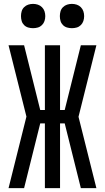

<svg xmlns="http://www.w3.org/2000/svg" viewBox="-20 -968 540 988"><path d="M476 0H396L313 -333H289V0H211V-333H187L104 0H24L116 -368L24 -735H104L187 -402H211V-735H289V-402H313L396 -735H476L384 -367ZM350 -823Q337 -823 325 -826.5Q313 -830 304 -839Q295 -848 291.5 -860Q288 -872 288 -885Q288 -898 291.5 -910Q295 -922 304 -931Q313 -940 325 -944Q337 -948 350 -948Q363 -948 375 -944Q387 -940 396 -931Q405 -922 409 -910Q413 -898 413 -885Q413 -872 409 -860Q405 -848 396 -839Q387 -830 375 -826.5Q363 -823 350 -823ZM150 -823Q137 -823 125 -826.5Q113 -830 104 -839Q95 -848 91.5 -860Q88 -872 88 -885Q88 -898 91.5 -910Q95 -922 104 -931Q113 -940 125 -944Q137 -948 150 -948Q163 -948 175 -944Q187 -940 196 -931Q205 -922 209 -910Q213 -898 213 -885Q213 -872 209 -860Q205 -848 196 -839Q187 -830 175 -826.5Q163 -823 150 -823Z"/></svg>

Font: Iosevka SS18
Style: Regular
Weight: 400
Monospace: yes
Designer: Belleve Invis
Foundry: Belleve Invis
Version: Version 25.1.1; ttfautohint (v1.8.4)